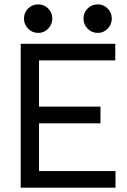

<svg xmlns="http://www.w3.org/2000/svg" viewBox="-20 -861 583 881"><path d="M75 0V-660H509V-584H159V-372H441V-295H159V-76H510V0ZM429 -710Q401 -710 382 -729.5Q363 -749 363 -776Q363 -803 382 -822Q401 -841 429 -841Q455 -841 474 -822Q493 -803 493 -776Q493 -749 474 -729.5Q455 -710 429 -710ZM156 -710Q128 -710 109 -729.5Q90 -749 90 -776Q90 -803 109 -822Q128 -841 156 -841Q182 -841 201 -822Q220 -803 220 -776Q220 -749 201 -729.5Q182 -710 156 -710Z"/></svg>

Font: Lil Grotesk Medium
Style: Regular
Weight: 500
Designer: Bastien Sozeau
Foundry: NBR — Bastien Sozeau
Version: Version 3.003; ttfautohint (v1.8.4.7-5d5b);gftools[0.9.33]